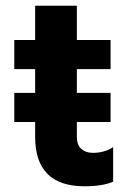

<svg xmlns="http://www.w3.org/2000/svg" viewBox="-20 -647 466 672"><path d="M249 -220V-167Q249 -140 264.5 -126Q280 -112 305 -112Q345 -112 376 -132V-11Q339 5 276 5Q103 5 103 -168V-220H30V-322H103V-405H30V-507H103V-627H249V-507H367V-405H249V-322H367V-220Z"/></svg>

Font: Hind Bold
Style: Regular
Weight: 700
Designer: Manushi Parikh, Satya Rajpurohit
Foundry: Indian Type Foundry
Version: Version 1.201;PS 1.0;hotconv 1.0.78;makeotf.lib2.5.61930; tt